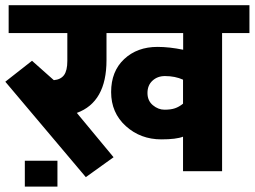

<svg xmlns="http://www.w3.org/2000/svg" viewBox="-48 -651 968 730"><path d="M170.4 -40V58.6H46.4V-40ZM647.9 -256.8V-348.1Q617.7 -361.8 579.1 -361.8Q550.8 -361.8 531.7 -344.2Q512.7 -326.7 512.7 -297.4Q512.7 -268.1 533.2 -251Q553.7 -233.9 577.6 -233.9Q601.6 -233.9 617.2 -239.3Q632.8 -244.6 647.9 -256.8ZM208 -419.4V-525.4H-15.1V-631.3H900.4V-525.4H796.4V0H647.9V-131.3Q622.1 -121.1 565.4 -121.1Q486.3 -121.1 430.4 -171.6Q374.5 -222.2 374.5 -301Q374.5 -379.9 424.1 -426.3Q473.6 -472.7 550.8 -472.7Q595.7 -472.7 648.4 -461.9V-525.4H356.9V-421.9Q356.9 -262.7 244.1 -221.7L383.8 -53.2L278.3 22.5L-27.8 -340.3L73.7 -419.9L156.7 -346.2Q183.1 -348.6 195.6 -365.7Q208 -382.8 208 -419.4Z"/></svg>

Font: Yantramanav Black
Style: Regular
Weight: 900
Version: Version 1.001;PS 1.0;hotconv 1.0.72;makeotf.lib2.5.5900; ttf